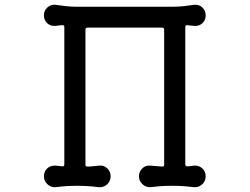

<svg xmlns="http://www.w3.org/2000/svg" viewBox="-20 -756 1040 800"><path d="M793 -66Q811 -66 824 -53.5Q837 -41 837 -21Q837 -2 823 11.5Q809 25 789 24Q755 20 735 19Q715 18 698 18Q678 18 659 19Q640 20 607 24Q588 25 573.5 11.5Q559 -2 559 -21Q559 -41 573 -54.5Q587 -68 606 -66Q617 -65 629.5 -64Q642 -63 655 -62H657Q664 -62 664 -70V-632Q664 -641 655 -641H345Q336 -641 336 -632V-70Q336 -62 343 -62Q357 -62 369.5 -63.5Q382 -65 394 -66Q413 -68 427 -54.5Q441 -41 441 -21Q441 -2 427 11.5Q413 25 393 24Q359 20 339 19Q319 18 302 18Q282 18 263 19Q244 20 211 24Q192 25 177.5 11.5Q163 -2 163 -21Q163 -41 176 -53.5Q189 -66 207 -66Q214 -66 222.5 -65Q231 -64 239 -63H241Q248 -63 248 -71V-643Q248 -651 241 -651Q231 -651 222.5 -649.5Q214 -648 206 -648Q188 -648 175.5 -660.5Q163 -673 163 -692Q163 -712 177.5 -725Q192 -738 211 -736Q231 -733 253.5 -730.5Q276 -728 297 -728H703Q724 -728 747 -730.5Q770 -733 789 -736Q809 -738 823 -725Q837 -712 837 -692Q837 -673 824.5 -660.5Q812 -648 794 -648Q788 -648 779 -649Q770 -650 761 -651H759Q752 -651 752 -643V-71Q752 -63 760 -63Q769 -63 777 -64.5Q785 -66 793 -66Z"/></svg>

Font: Kiwi Maru Medium
Style: Regular
Weight: 500
Designer: Hiroki-Chan
Version: Version 1.100